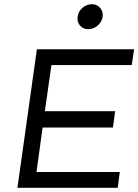

<svg xmlns="http://www.w3.org/2000/svg" viewBox="-20 -895 659 915"><path d="M63 0 155.8 -660.2H619.1L607.9 -585H225.1L193.8 -365.2H528.8L518.1 -287.1H183.1L153.8 -75.2H550.8L541 0ZM350.1 -815.9Q353 -840.3 373 -857.7Q393.1 -875 418 -875Q441.9 -875 457 -857.7Q472.2 -840.3 469.2 -815.9Q465.8 -791 445.6 -773.4Q425.3 -755.9 400.9 -755.9Q376 -755.9 361.1 -773.4Q346.2 -791 350.1 -815.9Z"/></svg>

Font: Human Sans
Style: Italic
Weight: 400
Italic angle: -8°
Designer: Tim Radville
Foundry: Continuum
Version: Version 1.000;FEAKit 1.0